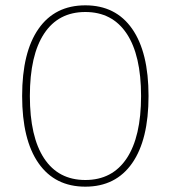

<svg xmlns="http://www.w3.org/2000/svg" viewBox="-20 -690 640 720"><path d="M475.5 -78Q414 10 300 10Q186 10 124.5 -78Q63 -166 63 -330Q63 -494 124.5 -582Q186 -670 300 -670Q414 -670 475.5 -582Q537 -494 537 -330Q537 -166 475.5 -78ZM145.5 -96Q199 -15 300 -15Q401 -15 455 -96Q509 -177 509 -330Q509 -483 455 -564Q401 -645 300 -645Q199 -645 145.5 -564Q92 -483 92 -330Q92 -177 145.5 -96Z"/></svg>

Font: Elaine Sans ExtraLight
Style: Regular
Weight: 275
Designer: Wei Huang
Foundry: Wei Huang
Version: Version 2.001;December 24, 2019;FontCreator 12.0.0.2547 64-b